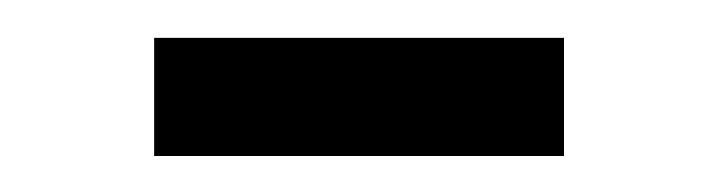

<svg xmlns="http://www.w3.org/2000/svg" viewBox="-20 -334 389 104"><path d="M63.5 -249.5V-313.5H285.5V-249.5Z"/></svg>

Font: Encode Sans SC Condensed
Style: Regular
Weight: 400
Width: 3
Designer: Multiple Designers
Foundry: Impallari Type
Version: Version 3.002